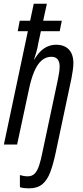

<svg xmlns="http://www.w3.org/2000/svg" viewBox="-20 -780 446 1036"><path d="M136.7 236.3Q123 236.3 110.6 234.9Q98.1 233.4 87.4 230V164.6Q96.2 167.5 107.4 169.4Q118.7 171.4 129.4 171.4Q153.3 171.4 167.5 156.5Q181.6 141.6 191.2 112.5Q200.7 83.5 209 41.5L292 -349.6Q295.9 -368.2 298.8 -386.7Q301.8 -405.3 301.8 -421.9Q301.8 -446.3 290.8 -460Q279.8 -473.6 257.3 -473.6Q228 -473.6 204.8 -453.9Q181.6 -434.1 164.3 -393.3Q147 -352.5 134.3 -289.1L72.3 0H1L130.4 -611.8H75.7L86.4 -668H142.6L162.1 -759.8H232.9L212.9 -668H313.5L302.2 -611.8H200.7L186 -543.5Q182.6 -521 176.3 -500Q169.9 -479 164.1 -459.5H166Q180.7 -485.4 198.5 -502.9Q216.3 -520.5 237.5 -529.5Q258.8 -538.6 283.7 -538.6Q312.5 -538.6 333.3 -527.1Q354 -515.6 365 -493.4Q376 -471.2 376 -439Q376 -421.9 372.6 -399.4Q369.1 -377 365.2 -355.5L279.8 46.9Q267.1 106.4 251.2 148.9Q235.4 191.4 208.5 213.9Q181.6 236.3 136.7 236.3Z"/></svg>

Font: Open Sans Condensed
Style: Italic
Weight: 400
Width: 3
Italic angle: -12°
Designer: Monotype Design Team
Foundry: Monotype Imaging Inc.
Version: Version 3.000